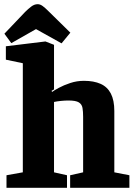

<svg xmlns="http://www.w3.org/2000/svg" viewBox="-20 -897 649 917"><path d="M11 0V-60L89 -74V-595L8 -612V-676L197 -699L238 -683V-470L226 -463L229 -458Q238 -465 261 -477.5Q284 -490 315.5 -500.5Q347 -511 381 -511Q428 -511 460.5 -496.5Q493 -482 509.5 -450Q526 -418 526 -367V-74L598 -60V0H315V-60L377 -74V-339Q377 -364 374 -381.5Q371 -399 356.5 -408Q342 -417 307 -417Q290 -417 270.5 -415Q251 -413 238 -410V-74L300 -60V0ZM274 -690 152 -758 34 -691 1 -736 100 -840Q114 -854 129 -865.5Q144 -877 160 -877Q172 -877 184 -868Q196 -859 207 -848L316 -741Z"/></svg>

Font: Faustina ExtraBold
Style: Regular
Weight: 800
Designer: Alfonso Garcia
Foundry: http://www.omnibus-type.com
Version: Version 1.200